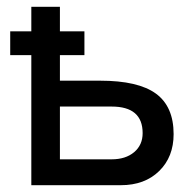

<svg xmlns="http://www.w3.org/2000/svg" viewBox="-20 -544 560 564"><path d="M399 -153Q399 -231 308 -231H156V-76H308Q349 -76 374 -97Q399 -118 399 -153ZM490 -150Q490 -83 447.5 -41.5Q405 0 335 0H72V-382H10V-452H72V-524H156V-452H228V-382H156V-307H274Q386 -307 438 -269Q490 -231 490 -150Z"/></svg>

Font: ColatingCofangSans
Style: Regular
Weight: 400
Foundry: GNU
Version: Version 412.227;June 27, 2022;FontCreator 11.0.0.2412 32-bit